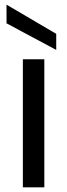

<svg xmlns="http://www.w3.org/2000/svg" viewBox="-20 -803 287 823"><path d="M78 -549H170V0H78ZM8 -783 221 -658V-589L8 -703Z"/></svg>

Font: Parkinsans
Style: Regular
Weight: 400
Designer: Red Stone, Indian Type Foundry
Foundry: Indian Type Foundry
Version: Version 1.000